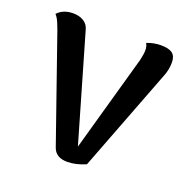

<svg xmlns="http://www.w3.org/2000/svg" viewBox="-102 -617 705 725"><g transform="rotate(20 250.5 -254.5)"><path d="M486 -475Q486 -444 474 -416L316 -4Q277 13 242 13Q195 13 183 -25L38 -441Q36 -446 28.5 -465.5Q21 -485 10 -497Q33 -522 73 -522Q98 -522 115.5 -511Q133 -500 138 -479L261 -55L370 -443Q376 -469 376 -483Q376 -501 369 -511Q397 -522 425 -522Q457 -522 471.5 -511Q486 -500 486 -475Z"/></g></svg>

Font: Arima Madurai
Style: Bold
Weight: 700
Designer: Joana Correia and Natanael Gama
Foundry: NDISCOVER
Version: Version 1.019